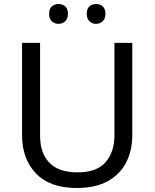

<svg xmlns="http://www.w3.org/2000/svg" viewBox="-20 -928 771 958"><path d="M640 -714V-252Q640 -178 610 -118.5Q580 -59 518.5 -24.5Q457 10 362 10Q229 10 159.5 -62.5Q90 -135 90 -254V-714H180V-251Q180 -164 226.5 -116Q273 -68 367 -68Q464 -68 507.5 -119.5Q551 -171 551 -252V-714ZM225 -859Q225 -885 239 -896.5Q253 -908 272 -908Q291 -908 305 -896.5Q319 -885 319 -859Q319 -834 305 -821.5Q291 -809 272 -809Q253 -809 239 -821.5Q225 -834 225 -859ZM413 -859Q413 -885 426.5 -896.5Q440 -908 459 -908Q478 -908 492 -896.5Q506 -885 506 -859Q506 -834 492 -821.5Q478 -809 459 -809Q440 -809 426.5 -821.5Q413 -834 413 -859Z"/></svg>

Font: Noto Sans IKEA
Style: Regular
Weight: 400
Designer: Monotype Design Team
Foundry: Monotype Imaging Inc.
Version: Version 2.001